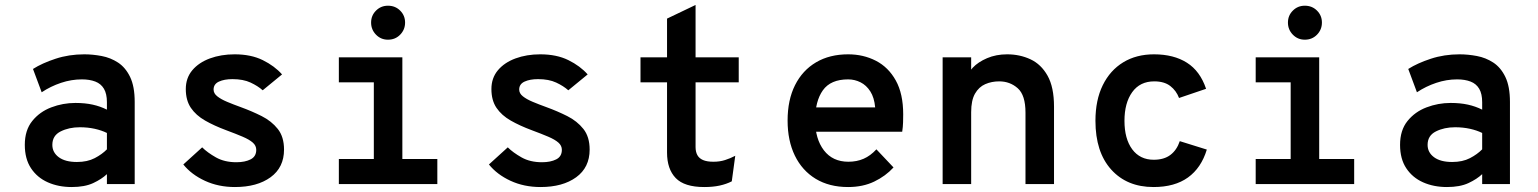

<svg xmlns="http://www.w3.org/2000/svg" viewBox="-20 -742 6200 774"><path d="M269 12Q215.5 12 172.8 -7Q130 -26 105 -63.8Q80 -101.5 80 -158Q80 -217 110 -254.2Q140 -291.5 186.8 -309.2Q233.5 -327 284 -327Q323 -327 353.5 -320.2Q384 -313.5 411 -300V-330Q411 -364 399 -384.2Q387 -404.5 364.2 -413.2Q341.5 -422 310 -422Q267.5 -422 225.8 -408Q184 -394 148 -370L113 -464Q150 -487.5 204 -505.2Q258 -523 320 -523Q354 -523 389.8 -516.2Q425.5 -509.5 455.8 -489.8Q486 -470 504.5 -431.8Q523 -393.5 523 -331V0H411V-40Q390 -20 355.8 -4Q321.5 12 269 12ZM290 -89Q332 -89 361.8 -104.5Q391.5 -120 411 -140V-206Q390 -216.5 361.8 -222.8Q333.5 -229 302 -229Q258 -229 224.5 -212.2Q191 -195.5 191 -158Q191 -127.5 217 -108.2Q243 -89 290 -89Z M927 12Q860.5 12 806 -13.2Q751.5 -38.5 719 -79L795 -148Q816 -127 850.5 -107.5Q885 -88 933 -88Q967.5 -88 990.2 -99.5Q1013 -111 1013 -138Q1013 -155 999 -167.2Q985 -179.5 958 -191Q931 -202.5 892 -217Q843.5 -235 806.8 -256Q770 -277 749.5 -307.2Q729 -337.5 729 -383Q729 -427.5 755.2 -458.8Q781.5 -490 826.2 -506.5Q871 -523 926 -523Q992 -523 1039.5 -499.5Q1087 -476 1117 -442L1039 -378Q1019.5 -395.5 990 -409.2Q960.5 -423 917 -423Q884 -423 862.5 -413Q841 -403 841 -381Q841 -365.5 855.8 -353.8Q870.5 -342 895.5 -331.5Q920.5 -321 951 -310Q995 -294 1034.8 -274Q1074.5 -254 1099.8 -222.2Q1125 -190.5 1125 -139Q1125 -67 1070.8 -27.5Q1016.5 12 927 12Z M1487 0V-511H1602V0ZM1346 0V-101H1743V0ZM1346 -410V-511H1562V-410ZM1544 -582Q1515.5 -582 1495.8 -602.2Q1476 -622.5 1476 -651Q1476 -679.5 1495.8 -699.2Q1515.5 -719 1544 -719Q1573.5 -719 1593.2 -699.2Q1613 -679.5 1613 -651Q1613 -622.5 1593.2 -602.2Q1573.5 -582 1544 -582Z M2159 12Q2092.5 12 2038 -13.2Q1983.5 -38.5 1951 -79L2027 -148Q2048 -127 2082.5 -107.5Q2117 -88 2165 -88Q2199.5 -88 2222.2 -99.5Q2245 -111 2245 -138Q2245 -155 2231 -167.2Q2217 -179.5 2190 -191Q2163 -202.5 2124 -217Q2075.5 -235 2038.8 -256Q2002 -277 1981.5 -307.2Q1961 -337.5 1961 -383Q1961 -427.5 1987.2 -458.8Q2013.5 -490 2058.2 -506.5Q2103 -523 2158 -523Q2224 -523 2271.5 -499.5Q2319 -476 2349 -442L2271 -378Q2251.5 -395.5 2222 -409.2Q2192.5 -423 2149 -423Q2116 -423 2094.5 -413Q2073 -403 2073 -381Q2073 -365.5 2087.8 -353.8Q2102.5 -342 2127.5 -331.5Q2152.5 -321 2183 -310Q2227 -294 2266.8 -274Q2306.5 -254 2331.8 -222.2Q2357 -190.5 2357 -139Q2357 -67 2302.8 -27.5Q2248.5 12 2159 12Z M2819 12Q2739 12 2704 -24.2Q2669 -60.5 2669 -127V-410H2562V-511H2669V-667L2784 -722V-511H2958V-410H2784V-149Q2784 -130 2791.2 -116.8Q2798.5 -103.5 2814.2 -96.8Q2830 -90 2856 -90Q2881.5 -90 2902.8 -96.8Q2924 -103.5 2944 -114L2930 -11Q2908.5 0 2881.5 6Q2854.5 12 2819 12Z M3399 12Q3323 12 3268.2 -21.2Q3213.5 -54.5 3184.2 -114.8Q3155 -175 3155 -256Q3155 -339 3185 -398.8Q3215 -458.5 3269.8 -490.8Q3324.5 -523 3399 -523Q3460.5 -523 3511 -497Q3561.5 -471 3591.2 -417.5Q3621 -364 3621 -281Q3621 -267.5 3620.5 -249Q3620 -230.5 3617 -211H3243V-309H3508Q3504.5 -348.5 3488.5 -373.5Q3472.5 -398.5 3449 -410.2Q3425.5 -422 3399 -422Q3328.5 -422 3297.2 -378Q3266 -334 3266 -258Q3266 -182.5 3301.2 -136.2Q3336.5 -90 3400 -90Q3434 -90 3461.5 -102Q3489 -114 3513 -140L3582 -67Q3550 -32 3504.2 -10Q3458.5 12 3399 12Z M3780 0V-511H3895V-390L3880 -424Q3880 -446.5 3901.5 -469.2Q3923 -492 3959.2 -507.5Q3995.5 -523 4040 -523Q4091 -523 4134 -503Q4177 -483 4203 -436.8Q4229 -390.5 4229 -312V0H4114V-288Q4114 -358.5 4082.8 -386.2Q4051.5 -414 4008 -414Q3977.5 -414 3951.8 -402.8Q3926 -391.5 3910.5 -364.5Q3895 -337.5 3895 -290V0Z M4630 12Q4523 12 4459.5 -58.5Q4396 -129 4396 -255Q4396 -338.5 4425.5 -398.5Q4455 -458.5 4508 -490.8Q4561 -523 4632 -523Q4711.5 -523 4764.8 -489.2Q4818 -455.5 4842 -384L4733 -347Q4722 -376.5 4697.8 -395.2Q4673.5 -414 4633 -414Q4575.5 -414 4544.2 -370.5Q4513 -327 4513 -255Q4513 -182.5 4544.2 -140.2Q4575.5 -98 4631 -98Q4672.5 -98 4698.2 -117.5Q4724 -137 4736 -173L4845 -139Q4822.5 -65 4769 -26.5Q4715.5 12 4630 12Z M5183 0V-511H5298V0ZM5042 0V-101H5439V0ZM5042 -410V-511H5258V-410ZM5240 -582Q5211.5 -582 5191.8 -602.2Q5172 -622.5 5172 -651Q5172 -679.5 5191.8 -699.2Q5211.5 -719 5240 -719Q5269.5 -719 5289.2 -699.2Q5309 -679.5 5309 -651Q5309 -622.5 5289.2 -602.2Q5269.5 -582 5240 -582Z M5813 12Q5759.5 12 5716.8 -7Q5674 -26 5649 -63.8Q5624 -101.5 5624 -158Q5624 -217 5654 -254.2Q5684 -291.5 5730.8 -309.2Q5777.5 -327 5828 -327Q5867 -327 5897.5 -320.2Q5928 -313.5 5955 -300V-330Q5955 -364 5943 -384.2Q5931 -404.5 5908.2 -413.2Q5885.5 -422 5854 -422Q5811.5 -422 5769.8 -408Q5728 -394 5692 -370L5657 -464Q5694 -487.5 5748 -505.2Q5802 -523 5864 -523Q5898 -523 5933.8 -516.2Q5969.5 -509.5 5999.8 -489.8Q6030 -470 6048.5 -431.8Q6067 -393.5 6067 -331V0H5955V-40Q5934 -20 5899.8 -4Q5865.5 12 5813 12ZM5834 -89Q5876 -89 5905.8 -104.5Q5935.5 -120 5955 -140V-206Q5934 -216.5 5905.8 -222.8Q5877.5 -229 5846 -229Q5802 -229 5768.5 -212.2Q5735 -195.5 5735 -158Q5735 -127.5 5761 -108.2Q5787 -89 5834 -89Z"/></svg>

Font: Overpass Mono
Style: Bold
Weight: 700
Monospace: yes
Designer: Delve Withrington, Dave Bailey
Foundry: Delve Fonts LLC
Version: Version 4.000